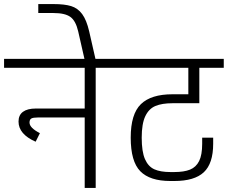

<svg xmlns="http://www.w3.org/2000/svg" viewBox="-30 -923 1119 943"><path d="M560 -634V-590H440V0H386V-346H156Q133 -346 124 -341Q115 -336 115 -321Q115 -295 166 -269L145 -227Q61 -264 61 -326Q61 -358 83 -374Q105 -390 146 -390H386V-590H-10V-634Z M354 -769Q342 -821 315.5 -840Q289 -859 233 -859H158V-903H233Q287 -903 319.5 -893Q352 -883 373.5 -854Q395 -825 408 -769L441 -624H387Z M666 -247Q666 -178 682 -141.5Q698 -105 728 -91.5Q758 -78 807 -78H826Q874 -78 903.5 -90Q933 -102 948 -132Q963 -162 963 -217V-247H1017V-217Q1017 -120 971 -77Q925 -34 826 -34H807Q706 -34 659 -82Q612 -130 612 -247Q612 -363 662 -411.5Q712 -460 817 -460H895V-590H540V-634H1069V-590H949V-416H817Q766 -416 733.5 -402.5Q701 -389 683.5 -352Q666 -315 666 -247Z"/></svg>

Font: Biryani UltraLight
Style: Regular
Weight: 250
Designer: Dan Reynolds and Mathieu Réguer
Foundry: Dan Reynolds and Mathieu Réguer
Version: Version 1.003; ttfautohint (v1.1) -l 5 -r 5 -G 72 -x 0 -D la